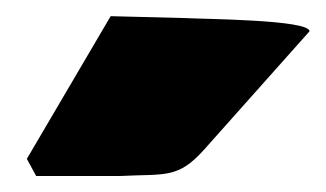

<svg xmlns="http://www.w3.org/2000/svg" viewBox="-20 -884 409 241"><path d="M13.7 -684.6 25.4 -663.1H130.9C187.5 -666 203.1 -659.2 236.3 -696.3L368.5 -844.7C368.5 -859.4 234.4 -860 212.9 -861.3L118.9 -863.7Z"/></svg>

Font: Bowlby One SC
Style: Regular
Weight: 400
Width: 1
Version: Version 1.2